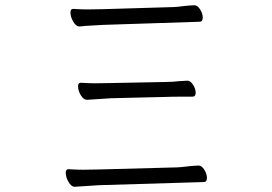

<svg xmlns="http://www.w3.org/2000/svg" viewBox="-20 -715 1040 733"><path d="M266 -2H265Q252 -2 241.5 -20.5Q231 -39 231 -55Q231 -69 241 -69H243Q273 -67 297 -67L357 -68L655 -76Q666 -76 698 -80Q709 -81 719.5 -82Q730 -83 738 -83Q750 -83 760 -67Q770 -51 770 -36Q770 -20 758 -20L358 -8Q339 -7 266 -2ZM304 -616Q290 -614 284 -614H283Q270 -614 259.5 -632.5Q249 -651 249 -667Q249 -681 259 -681H261Q291 -679 314 -679L373 -680L641 -688Q653 -688 683 -692Q694 -693 704 -694Q714 -695 722 -695Q734 -695 744 -679Q754 -663 754 -648Q754 -632 742 -632L374 -620ZM613 -345 405 -340Q381 -339 313 -334H312Q299 -334 288.5 -351.5Q278 -369 278 -385Q278 -399 288 -399H290Q320 -397 344 -397L404 -398L612 -402Q627 -402 640 -403Q653 -404 662 -405L695 -407Q707 -407 717 -391.5Q727 -376 727 -361Q727 -346 715 -346H689Q632 -346 613 -345Z"/></svg>

Font: Iansui
Style: Regular
Weight: 400
Designer: But Ko / Fontworks Inc.
Foundry: zi-hi.com / Fontworks Inc.
Version: Version 1.002